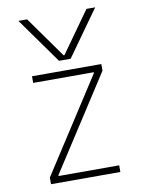

<svg xmlns="http://www.w3.org/2000/svg" viewBox="-88 -851 676 911"><g transform="rotate(-10 250.0 -395.0)"><path d="M65 -790H107L248 -592H252L393 -790H435L278 -570H222ZM83 0V-32L375 -484V-488H83V-520H417V-488L125 -36V-32H417V0Z"/></g></svg>

Font: M PLUS Code Latin ExtraLight
Style: Regular
Weight: 250
Designer: Coji Morishita
Foundry: UNDERFOREST DESIGN
Version: Version 1.002; ttfautohint (v1.8.3)